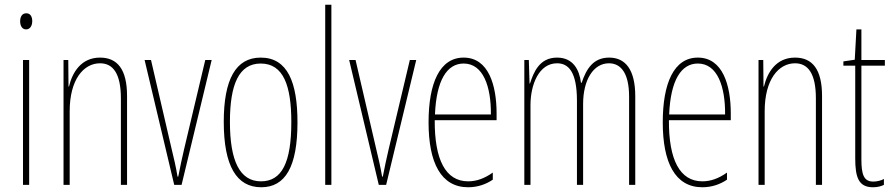

<svg xmlns="http://www.w3.org/2000/svg" viewBox="-20 -780 3766 810"><path d="M91 -724C71 -724 65 -706 65 -690C65 -672 73 -656 90 -656C106 -656 116 -670 116 -691C116 -707 110 -724 91 -724ZM103 -527H77V0H103Z M402 -537C322 -537 285 -474 271 -415H269L268 -527H248V0H274V-311C274 -445 333 -513 402 -513C456 -513 490 -471 490 -365V0H516V-375C516 -488 475 -537 402 -537Z M715 0H746L873 -527H846L757 -152C748 -114 740 -76 732 -35H729C722 -77 713 -115 704 -152L617 -527H590Z M1235 -264C1235 -433 1193 -537 1080 -537C974 -537 924 -444 924 -266C924 -80 978 10 1082 10C1184 10 1235 -77 1235 -264ZM950 -266C950 -424 988 -512 1080 -512C1176 -512 1209 -418 1209 -265C1209 -94 1169 -15 1081 -15C991 -15 950 -102 950 -266Z M1378 0V-760H1352V0Z M1578 0H1609L1736 -527H1709L1620 -152C1611 -114 1603 -76 1595 -35H1592C1585 -77 1576 -115 1567 -152L1480 -527H1453Z M1936 -537C1835 -537 1788 -429 1788 -264C1788 -94 1840 10 1955 10C1996 10 2031 -3 2059 -22V-52C2024 -27 1990 -15 1955 -15C1860 -15 1813 -106 1814 -273H2075V-301C2075 -421 2041 -537 1936 -537ZM1936 -512C2019 -512 2052 -414 2051 -297H1815C1821 -442 1866 -512 1936 -512Z M2550 -537C2484 -537 2454 -491 2434 -431H2431C2424 -486 2398 -537 2330 -537C2255 -537 2231 -474 2216 -428H2214L2211 -527H2192V0H2218V-337C2218 -422 2253 -513 2330 -513C2377 -513 2414 -479 2414 -355V0H2440V-341C2440 -444 2484 -513 2549 -513C2597 -513 2634 -475 2634 -372V0H2660V-374C2660 -487 2618 -537 2550 -537Z M2924 -537C2823 -537 2776 -429 2776 -264C2776 -94 2828 10 2943 10C2984 10 3019 -3 3047 -22V-52C3012 -27 2978 -15 2943 -15C2848 -15 2801 -106 2802 -273H3063V-301C3063 -421 3029 -537 2924 -537ZM2924 -512C3007 -512 3040 -414 3039 -297H2803C2809 -442 2854 -512 2924 -512Z M3334 -537C3254 -537 3217 -474 3203 -415H3201L3200 -527H3180V0H3206V-311C3206 -445 3265 -513 3334 -513C3388 -513 3422 -471 3422 -365V0H3448V-375C3448 -488 3407 -537 3334 -537Z M3664 -14C3624 -14 3614 -44 3614 -108V-503H3713V-527H3614V-656H3593L3586 -528L3538 -521V-503H3588V-112C3588 -32 3602 10 3663 10C3682 10 3696 6 3709 0V-25C3699 -19 3681 -14 3664 -14Z"/></svg>

Font: Noto Sans Sinhala ExtraCondensed Thin
Style: Regular
Weight: 100
Width: 2
Designer: Jelle Bosma - Monotype Design Team
Foundry: Monotype Imaging Inc.
Version: Version 2.006